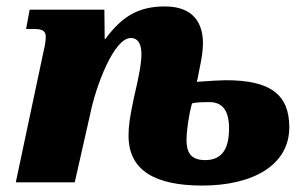

<svg xmlns="http://www.w3.org/2000/svg" viewBox="-20 -566 951 596"><path d="M608 10C763 10 878 -52 878 -171C878 -273 819 -317 681 -317C665 -317 631 -315 591 -312C595 -327 597 -342 600 -356C606 -383 610 -410 610 -432C610 -492 582 -546 492 -546C412 -546 360 -517 307 -445H305L304 -536H72L61 -476H85C118 -476 122 -466 122 -450C122 -435 117 -413 113 -396L29 0H212L260 -212C277 -297 333 -448 386 -448C413 -448 419 -421 419 -398C419 -370 412 -332 396 -264C383 -203 379 -176 379 -145C379 -37 461 10 608 10ZM617 -69C571 -69 559 -94 559 -132C559 -160 566 -209 576 -245C588 -248 600 -249 630 -249C669 -249 691 -225 691 -167C691 -104 669 -69 617 -69Z"/></svg>

Font: Noto Serif SemiCondensed Black
Style: Italic
Weight: 900
Width: 4
Italic angle: -12°
Designer: Monotype Design Team
Foundry: Monotype Imaging Inc.
Version: Version 2.014